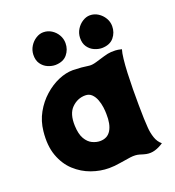

<svg xmlns="http://www.w3.org/2000/svg" viewBox="-148 -941 977 1071"><g transform="rotate(-20 340.0 -405.0)"><path d="M326 -725Q326 -687 302.5 -658.5Q279 -630 232 -629Q210 -629 187 -639Q164 -649 149 -670.5Q134 -692 135 -725Q136 -752 150 -774.5Q164 -797 185.5 -810.5Q207 -824 229 -824Q256 -824 278 -810Q300 -796 313 -773.5Q326 -751 326 -725ZM603 -725Q603 -687 579.5 -658.5Q556 -630 509 -629Q487 -629 464 -639Q441 -649 426 -670.5Q411 -692 412 -725Q413 -752 427 -774.5Q441 -797 462.5 -810.5Q484 -824 506 -824Q532 -824 554 -810Q576 -796 589.5 -773.5Q603 -751 603 -725ZM593 -180Q594 -158 596 -126Q598 -94 608 -64Q618 -34 640 -16Q615 1 589.5 8.5Q564 16 538 11Q531 10 523.5 7.5Q516 5 502 1Q479 -6 448 -2Q417 2 383 8Q349 14 317 14Q265 14 213 -4.5Q161 -23 119 -61.5Q77 -100 55 -160.5Q33 -221 42 -305Q48 -363 75 -411.5Q102 -460 142 -495.5Q182 -531 226.5 -550Q271 -569 313 -569Q345 -568 362.5 -566.5Q380 -565 408 -561Q425 -559 450.5 -566.5Q476 -574 502.5 -582Q529 -590 548 -591Q577 -592 589 -589.5Q601 -587 610 -585Q604 -566 600 -530.5Q596 -495 594 -449.5Q592 -404 591.5 -355Q591 -306 591.5 -260.5Q592 -215 593 -180ZM217 -273Q219 -223 235.5 -195Q252 -167 275.5 -156Q299 -145 321 -145Q365 -145 386 -179.5Q407 -214 405 -276Q405 -293 402 -316Q399 -339 390.5 -361.5Q382 -384 367 -398.5Q352 -413 329 -413Q283 -413 248.5 -379Q214 -345 217 -273Z"/></g></svg>

Font: Potta One
Style: Regular
Weight: 400
Designer: 108,108go
Foundry: Font Zone 108
Version: Version 1.000